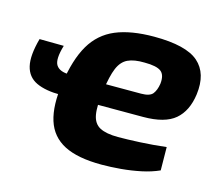

<svg xmlns="http://www.w3.org/2000/svg" viewBox="-80 -611 839 726"><g transform="rotate(15 339.5 -247.5)"><path d="M372 12Q278 12 225 -15.5Q172 -43 154 -100Q136 -157 149 -246Q163 -343 196.5 -400Q230 -457 289.5 -482Q349 -507 440 -507Q565 -507 613.5 -464.5Q662 -422 651 -338Q642 -271 602 -237Q562 -203 477 -203H155Q95 -203 59 -220Q23 -237 13.5 -277Q4 -317 23 -386L118 -385Q101 -328 114.5 -307Q128 -286 167 -286H447Q481 -286 492.5 -300.5Q504 -315 508 -341Q512 -376 494.5 -389.5Q477 -403 430 -403Q389 -404 364.5 -392.5Q340 -381 327 -350Q314 -319 306 -260Q297 -198 303 -164.5Q309 -131 334 -118Q359 -105 405 -105Q440 -105 490.5 -107.5Q541 -110 593 -116L594 -25Q563 -11 525 -3Q487 5 447.5 8.5Q408 12 372 12Z"/></g></svg>

Font: Exo 2
Style: Bold Italic
Weight: 700
Italic angle: -8°
Designer: Natanael Gama
Foundry: Natanael Gama
Version: Version 2.010